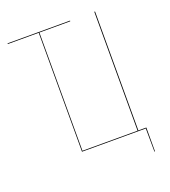

<svg xmlns="http://www.w3.org/2000/svg" viewBox="-146 -787 910 1026"><g transform="rotate(-20 309.0 -274.0)"><path d="M513.2 -3.9H558.6V131.8H555.2L554.2 0H191.4V-676.3H15.6V-680.2H371.1L370.6 -676.3H195.3V-3.9H508.8V-680.2H513.2Z"/></g></svg>

Font: Fira Sans Compressed Four
Style: Regular
Weight: 100
Width: 1
Designer: Carrois Corporate & Edenspiekermann AG
Foundry: Carrois Corporate GbR & Edenspiekermann AG
Version: Version 4.203;PS 004.203;hotconv 1.0.88;makeotf.lib2.5.64775